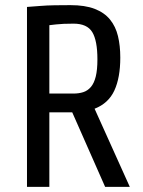

<svg xmlns="http://www.w3.org/2000/svg" viewBox="-20 -727 555 747"><path d="M448 -503Q448 -425 425 -375Q402 -325 348 -304L485 0H389L261 -290H172V0H85V-700Q110 -702 138 -704Q162 -706 192.5 -706.5Q223 -707 254 -707Q311 -707 348.5 -692.5Q386 -678 408 -651Q430 -624 439 -586.5Q448 -549 448 -503ZM359 -496Q359 -569 339 -602Q319 -635 266 -635Q224 -635 198 -632Q183 -630 172 -629V-363H266Q287 -363 304 -368.5Q321 -374 333.5 -388.5Q346 -403 352.5 -429Q359 -455 359 -496Z"/></svg>

Font: Share
Style: Regular
Weight: 400
Designer: Ralph du Carrois
Version: Version 1.002